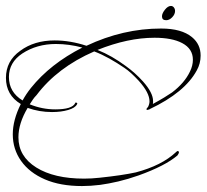

<svg xmlns="http://www.w3.org/2000/svg" viewBox="-39 -594 695 646"><path d="M237 32Q164 32 112 9.5Q60 -13 32 -52.5Q4 -92 4 -142Q4 -190 31 -244Q-19 -274 -19 -332Q-19 -389 29 -423Q76 -458 145 -458Q197 -458 252 -440Q375 -498 503 -498Q572 -498 607 -469Q636 -445 636 -407Q636 -380 623 -357Q603 -320 563.5 -287.5Q524 -255 465 -227L464 -226Q458 -224 456 -224Q454 -224 454 -226Q454 -230 459 -234Q464 -244 464 -253Q464 -282 428 -322Q415 -336 403 -347Q391 -358 379 -366Q354 -383 329 -397Q304 -411 278 -421Q154 -367 84 -274Q77 -267 71.5 -259Q66 -251 61 -243Q103 -226 147 -226Q204 -226 214 -247Q214 -249 216 -249Q219 -249 220.5 -247Q222 -245 220 -243Q214 -231 190.5 -224Q167 -217 136 -217Q93 -217 54 -231Q23 -179 23 -132Q23 -68 83 -30.5Q143 7 244 7Q269 7 296 4Q372 -4 418 -14Q505 -37 553 -82Q557 -86 559 -86Q563 -86 563 -80Q562 -77 558 -71Q517 -36 428 -4Q391 9 359 16.5Q327 24 298 28Q282 30 266.5 31Q251 32 237 32ZM475 -244Q497 -256 513.5 -266Q530 -276 540 -283Q582 -315 600 -353Q610 -373 610 -393Q610 -430 574 -449Q540 -467 481 -467Q391 -467 289 -426Q314 -416 337.5 -402.5Q361 -389 384 -372Q416 -349 442 -320Q476 -282 476 -254Q476 -252 476 -249Q476 -246 475 -244ZM37 -256Q43 -267 50 -277.5Q57 -288 65 -298Q130 -379 238 -434Q193 -446 149 -446Q85 -446 36 -414Q-9 -384 -9 -335Q-9 -284 37 -256ZM520 -526Q506 -526 506 -539Q506 -549 516 -561.5Q526 -574 536 -574Q542 -574 546 -569Q550 -564 550 -557Q550 -546 540.5 -536Q531 -526 520 -526Z"/></svg>

Font: Passions Conflict
Style: Regular
Weight: 400
Designer: Robert E. Leuschke
Foundry: Robert E. Leuschke
Version: Version 1.010; ttfautohint (v1.8.3)